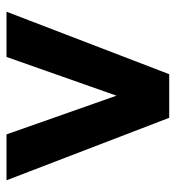

<svg xmlns="http://www.w3.org/2000/svg" viewBox="5 -545 540 590"><g transform="rotate(-90 275.0 -250.0)"><path d="M16 -500H157L276 -162L395 -500H534L342 0H208Z"/></g></svg>

Font: NT Somic Bold
Style: Regular
Weight: 700
Designer: Ravid Balaliev — lead type designer, mastering
Michael Voronin — secret advisor, marketing
Ivan Kovalenko — best boy
Foundry: NT Type
Version: Version 0.7